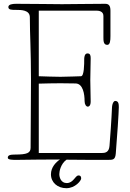

<svg xmlns="http://www.w3.org/2000/svg" viewBox="-20 -841 683 1010"><path d="M586 -310C580 -310 570 -300 569 -273C567 -218 559 -109 556 -73C553 -39 533 -36 513 -36H184V-401C222 -402 260 -403 298 -403C336 -403 359 -402 377 -402C417 -402 425 -345 425 -309C425 -292 433 -280 442 -280C447 -280 457 -284 457 -307C457 -344 455 -382 455 -420C455 -458 457 -495 457 -533C457 -547 456 -560 440 -560C423 -560 423 -534 423 -530C423 -505 423 -440 406 -440C394 -440 336 -437 298 -437C259 -437 222 -439 184 -440V-785H487C500 -785 524 -782 524 -757V-645C524 -627 524 -605 544 -605C559 -605 561 -626 561 -651V-785C561 -813 551 -821 533 -821C415 -821 405 -819 306 -819C256 -819 154 -821 65 -821C45 -821 24 -818 24 -804C24 -789 41 -789 64 -789C91 -789 137 -789 137 -750C137 -659 143 -575 143 -425C143 -224 141 -205 141 -64C141 -36 122 -28 60 -28C34 -28 21 -25 21 -11C21 0 47 0 67 0C143 -1 219 -2 295 -2C275 12 248 38 248 76C248 119 283 149 329 149C376 149 407 109 407 98C407 90 405 82 393 82C375 82 367 122 331 122C300 122 292 91 292 75C292 61 299 21 330 -1C403 0 472 0 547 0C574 0 586 0 589 -33C596 -114 605 -254 605 -277C605 -293 604 -310 586 -310Z"/></svg>

Font: Life Savers
Style: Regular
Weight: 400
Designer: Pablo Impallari, Rodrigo Fuenzalida, Brenda Gallo
Foundry: Pablo Impallari, Rodrigo Fuenzalida, Brenda Gallo
Version: Version 3.000